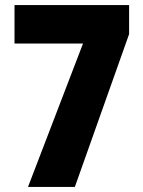

<svg xmlns="http://www.w3.org/2000/svg" viewBox="-20 -734 562 754"><path d="M90 0 306 -563H37V-714H487V-600L274 0Z"/></svg>

Font: Noto Sans Gujarati UI Condensed Black
Style: Regular
Weight: 900
Width: 3
Designer: Jelle Bosma - Monotype Design Team, Universal Thirst
Foundry: Monotype Imaging Inc.
Version: Version 2.106; ttfautohint (v1.8.4.7-5d5b)